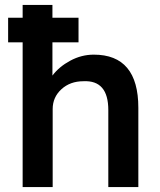

<svg xmlns="http://www.w3.org/2000/svg" viewBox="-20 -760 649 780"><path d="M72 0V-588H13V-688H72V-740H193V-688H299V-588H193V-453Q220 -489 265.5 -513.5Q311 -538 361 -538Q542 -538 542 -322V0H420V-313Q420 -435 319 -430Q265 -430 229.5 -397.5Q194 -365 194 -317V0Z"/></svg>

Font: Readex Pro Medium
Style: Regular
Weight: 500
Designer: Bonnie Shaver-Troup, Thomas Jockin
Foundry: Lexend
Version: Version 1.204; ttfautohint (v1.8.4.7-5d5b)